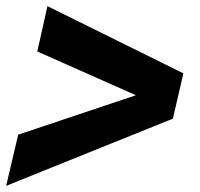

<svg xmlns="http://www.w3.org/2000/svg" viewBox="-25 -608 650 623"><path d="M-5 -5 34 -171 416 -299 96 -441 129 -588 570 -370 536 -223Z"/></svg>

Font: Work Sans
Style: Bold Italic
Weight: 700
Italic angle: -13°
Designer: Wei Huang
Foundry: Wei Huang
Version: Version 2.010; ttfautohint (v1.8.3)